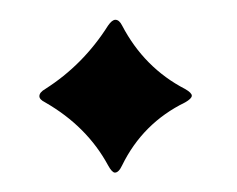

<svg xmlns="http://www.w3.org/2000/svg" viewBox="-20 -168 241 195"><path d="M25.9 -77.6Q64.5 -102.1 89.8 -142.1Q93.8 -147.9 97.2 -147.9Q101.1 -147.9 104 -142.1Q126.5 -99.1 168 -77.6Q174.8 -73.7 174.8 -70.8Q174.8 -67.9 168 -64Q125 -43 104 0Q100.6 7.3 96.7 7.3Q93.8 7.3 89.8 0Q68.4 -39.6 25.9 -64Q20 -66.9 20 -70.3Q20 -74.2 25.9 -77.6Z"/></svg>

Font: UnifrakturMaguntia sl
Style: Regular
Weight: 400
Designer: j. 'mach' wust, based on a font by Peter Wiegel, original typeface by Carl Albert Fahrenwaldt 1901
Version: Version 2010-11-24